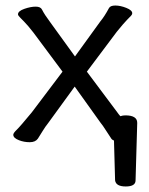

<svg xmlns="http://www.w3.org/2000/svg" viewBox="-20 -503 540 694"><path d="M433 -86Q476 -86 476 -59V-58L470 149Q470 171 434.5 171Q399 171 396 149L392 5Q384 2 381 -4Q374 -14 363 -31.5Q352 -49 343 -60L250 -190L154 -58Q145 -47 134.5 -30Q124 -13 117 -2Q108 11 87.5 11Q67 11 49 4Q28 -4 28 -16Q28 -22 40.5 -34Q53 -46 95 -97L206 -244L101 -385Q80 -412 67 -425Q50 -442 47.5 -445.5Q45 -449 45 -451Q45 -463 68 -471Q91 -479 109 -479Q127 -479 132 -468Q141 -450 162 -422L251 -299L343 -426Q358 -444 374 -474Q379 -483 397 -483Q415 -483 436.5 -474.5Q458 -466 458 -455Q458 -451 454 -446.5Q450 -442 439 -431Q428 -420 402 -388L294 -244L404 -97Q408 -91 415 -83Q424 -86 433 -86Z"/></svg>

Font: Moon Stars Kai
Style: Bold
Weight: 700
Designer: GuiWonder
Version: Version 1.101